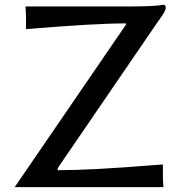

<svg xmlns="http://www.w3.org/2000/svg" viewBox="-20 -770 755 797"><path d="M41 6.8 501 -665Q506.8 -672.9 500 -672.9Q375 -672.9 91.8 -649.4H87.9V-694.3Q87.9 -715.8 85.9 -739.3V-743.2H511.7Q624 -743.2 656.2 -750H657.2Q668 -750 668 -739.3Q668 -728.5 658.7 -713.9Q649.4 -699.2 631.8 -674.8L223.6 -78.1Q218.8 -70.3 218.8 -63.5Q363.3 -63.5 622.1 -85L652.3 -86.9H656.2V-42Q656.2 -20.5 658.2 2.9V6.8Z"/></svg>

Font: GenEi LateMin P v2
Style: Medium
Weight: 500
Designer: o_tamon (Modified)
Foundry: o_tamon / Adobe Systems Incorporated / FONT 910 / Philipp H. Poll
Version: Version 2.1;Original Version 1.004